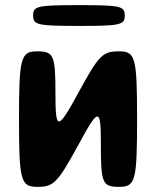

<svg xmlns="http://www.w3.org/2000/svg" viewBox="-20 -728 607 748"><path d="M285 -366C204 -218 196 -218 196 -366C196 -513 189 -528 125 -528C61 -528 54 -504 54 -264C54 -24 61 0 125 0C189 0 204 -15 285 -163C365 -311 373 -311 373 -163C373 -15 379 0 444 0C508 0 514 -24 514 -264C514 -504 508 -528 444 -528C379 -528 365 -513 285 -366ZM466 -668C466 -704 450 -708 288 -708C125 -708 109 -704 109 -668C109 -631 125 -627 288 -627C450 -627 466 -631 466 -668Z"/></svg>

Font: Asimov Print
Style: A
Weight: 500
Designer: Google
Version: Version 2.000980: 2014